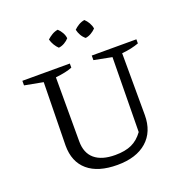

<svg xmlns="http://www.w3.org/2000/svg" viewBox="-152 -1002 1086 1144"><g transform="rotate(-20 390.5 -429.5)"><path d="M399 10Q277 10 212 -45.5Q147 -101 147 -204L154 -604L37 -626V-655H338V-629Q318 -621 292.5 -615.5Q267 -610 232 -606V-200Q232 -126 277 -88Q322 -50 407 -50Q470 -50 511.5 -69Q553 -88 584 -131L590 -604L477 -626V-655H760V-629Q738 -621 711.5 -615Q685 -609 652 -606L653 -214Q653 -108 586 -49Q519 10 399 10ZM339 -869Q353 -856 363 -838.5Q373 -821 375 -802Q364 -789 346 -778.5Q328 -768 309 -766Q296 -778 285.5 -795.5Q275 -813 270 -832Q284 -845 301.5 -855.5Q319 -866 339 -869ZM508 -869Q522 -856 532 -838.5Q542 -821 545 -802Q533 -789 515 -778.5Q497 -768 479 -766Q464 -778 454 -795.5Q444 -813 440 -832Q453 -845 470.5 -855.5Q488 -866 508 -869Z"/></g></svg>

Font: Piazzolla Thin
Style: Regular
Weight: 400
Version: Version 2.001